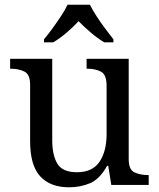

<svg xmlns="http://www.w3.org/2000/svg" viewBox="-20 -786 675 816"><path d="M273 10Q194 10 151 -36.5Q108 -83 108 -186V-426Q108 -470 83.5 -482Q59 -494 26 -494H23V-536H202V-191Q202 -126 224 -90Q246 -54 307 -54Q373 -54 403 -98.5Q433 -143 433 -216V-422Q433 -469 409 -481.5Q385 -494 351 -494H348V-536H527V-109Q527 -65 551.5 -53.5Q576 -42 609 -42H612V0H453L440 -81H435Q404 -25 363 -7.5Q322 10 273 10ZM167 -619Q183 -638 202 -664Q221 -690 239 -717Q257 -744 267 -766H362Q373 -744 390.5 -717Q408 -690 427.5 -664Q447 -638 462 -619V-606H423Q395 -623 366 -647.5Q337 -672 314 -696Q292 -672 263.5 -647.5Q235 -623 206 -606H167Z"/></svg>

Font: Noto Serif Khitan Small Script
Style: Regular
Weight: 400
Designer: LIU Zhao, ZHANG Congyu, Kushim JIANG
Foundry: Guyu Beijing Co. Ltd.
Version: Version 1.000; ttfautohint (v1.8.4.7-5d5b)